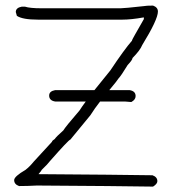

<svg xmlns="http://www.w3.org/2000/svg" viewBox="-20 -694 626 694"><path d="M321.3 -368.2Q345.7 -398.9 378.9 -439.5Q429.2 -515.1 457 -546.9Q457 -549.8 468.8 -570.3L500 -625V-630.9H498Q454.1 -623 421.9 -623H117.2Q61.5 -623 41 -636.7L37.1 -650.4Q37.1 -666 58.6 -669.9H70.3Q88.4 -664.1 128.9 -664.1H416Q429.2 -664.1 500 -671.9Q508.3 -673.8 533.2 -673.8Q550.8 -667.5 550.8 -652.3Q550.8 -623.5 494.1 -531.2Q486.3 -511.7 459 -484.4Q459 -477.5 441.4 -459Q418 -420.4 408.2 -410.2Q404.8 -403.8 375 -368.2H448.7Q470.2 -364.7 470.2 -346.7Q470.2 -333.5 454.6 -325.2L431.2 -327.1H341.8Q322.3 -302.2 306.6 -277.3L234.4 -189.5Q228.5 -189 160.2 -111.3Q153.8 -102.1 130.9 -80.1Q130.9 -78.1 119.1 -64.5Q407.2 -62.5 531.2 -60.5Q548.8 -54.2 548.8 -39.1Q548.8 -29.3 533.2 -19.5Q409.7 -21.5 113.3 -23.4Q80.1 -21.5 48.8 -21.5Q31.2 -27.8 31.2 -43Q31.2 -56.2 72.3 -80.1Q87.9 -92.3 101.6 -109.4Q145 -156.7 168 -181.6Q168 -185.5 177.7 -191.4Q183.6 -200.2 209 -222.7Q216.3 -235.4 267.6 -294.9Q275.9 -308.1 290 -327.1H179.2Q157.7 -330.6 157.7 -348.6Q157.7 -364.3 179.2 -368.2Z"/></svg>

Font: CEF Fonts CJK
Style: Regular
Weight: 400
Designer: PartyBoss (派对大魔王)
Version: Release 2.25